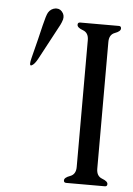

<svg xmlns="http://www.w3.org/2000/svg" viewBox="-52 -756 549 795"><g transform="rotate(5 222.5 -358.0)"><path d="M92.8 -501Q79.6 -477.1 68.4 -472.7Q66.9 -471.7 65.9 -471.7Q61.5 -471.7 61.5 -480Q61.5 -487.8 65.4 -502.9L85.4 -582Q89.4 -598.1 99.6 -641.1Q109.9 -684.1 116.7 -695.8Q127 -712.9 147 -715.8H151.9Q168.5 -715.8 178.7 -698.2Q182.6 -690.9 182.6 -682.6Q182.6 -678.2 181.6 -673.3Q177.7 -660.2 172.4 -649.9ZM376.5 -596.7V-69.8Q376.5 -39.1 400.1 -30.3Q423.8 -21.5 423.8 -9.8Q423.8 0 414.1 0H253.4Q243.2 0 243.2 -9.8Q243.2 -21.5 267.1 -30Q291 -38.6 291 -69.3V-596.7Q291 -627.4 267.1 -636Q243.2 -644.5 243.2 -656.7Q243.2 -666.5 253.4 -666.5H414.1Q423.8 -666.5 423.8 -656.7Q423.8 -644.5 400.1 -636Q376.5 -627.4 376.5 -596.7Z"/></g></svg>

Font: Caudex
Style: Regular
Weight: 400
Version: Version 1.01